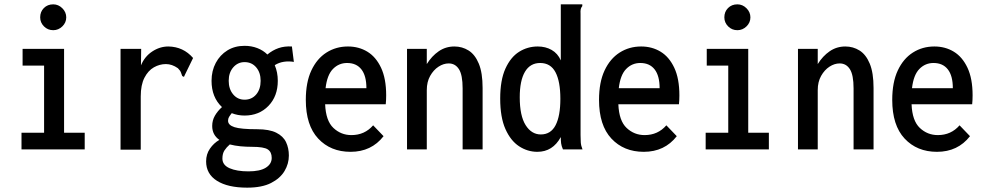

<svg xmlns="http://www.w3.org/2000/svg" viewBox="-20 -688 4540 884"><path d="M79 0V-77H183V-386H84V-463H275V-77H370V0ZM225 -549Q200 -549 182.5 -566.5Q165 -584 165 -608Q165 -634 182 -651Q199 -668 225 -668Q249 -668 267 -650Q285 -632 285 -608Q285 -584 267 -566.5Q249 -549 225 -549Z M535 -463H630L629 -387Q646 -428 681 -451Q716 -474 755 -474Q824 -473 869 -421L831 -343L827 -334L819 -338Q816 -346 813 -354.5Q810 -363 799 -374Q772 -393 744 -393Q715 -393 688.5 -378Q662 -363 645 -330Q628 -297 628 -244V1H535Z M1106 -156Q1075 -156 1047 -167Q1039 -157 1034.5 -149.5Q1030 -142 1030 -132Q1030 -112 1059.5 -102.5Q1089 -93 1164 -93Q1220 -93 1252 -77Q1284 -61 1297 -33.5Q1310 -6 1310 28Q1310 66 1290 99.5Q1270 133 1228 154.5Q1186 176 1118 176Q1029 176 979 144.5Q929 113 929 55Q929 22 946.5 -3.5Q964 -29 990 -44Q974 -55 965.5 -71Q957 -87 957 -108Q957 -134 969.5 -155.5Q982 -177 1002 -195Q954 -240 954 -316Q954 -362 973.5 -398.5Q993 -435 1027 -456Q1061 -477 1106 -477Q1138 -477 1165 -466.5Q1192 -456 1211 -437Q1235 -457 1262.5 -466.5Q1290 -476 1324 -474L1333 -403Q1309 -407 1286.5 -403.5Q1264 -400 1245 -388Q1259 -355 1259 -316Q1259 -245 1216 -200.5Q1173 -156 1106 -156ZM1106 -229Q1139 -229 1159.5 -253Q1180 -277 1180 -316Q1180 -354 1159.5 -378Q1139 -402 1106 -402Q1075 -402 1054 -378Q1033 -354 1033 -316Q1033 -278 1053.5 -253.5Q1074 -229 1106 -229ZM1004 42Q1004 72 1037 86.5Q1070 101 1124 101Q1177 101 1204 84Q1231 67 1231 39Q1231 12 1213 0Q1195 -12 1141 -12Q1113 -12 1087 -14.5Q1061 -17 1038 -23Q1023 -10 1013.5 4.5Q1004 19 1004 42Z M1594 11Q1502 11 1445 -50Q1388 -111 1388 -228Q1388 -309 1413.5 -363.5Q1439 -418 1483 -446Q1527 -474 1582 -474Q1632 -474 1671.5 -450Q1711 -426 1734.5 -376Q1758 -326 1758 -249Q1758 -226 1756 -208H1477Q1480 -132 1515 -99Q1550 -66 1598 -66Q1659 -66 1698 -111L1746 -61Q1690 11 1594 11ZM1479 -282H1667Q1667 -339 1644 -368.5Q1621 -398 1578 -398Q1540 -398 1513 -370.5Q1486 -343 1479 -282Z M1854 0V-463H1945V-393Q1968 -430 2000 -452Q2032 -474 2072 -474Q2108 -474 2137.5 -455.5Q2167 -437 2184.5 -395Q2202 -353 2202 -283V0H2110V-281Q2110 -343 2093 -369.5Q2076 -396 2046 -396Q2022 -396 1999 -381Q1976 -366 1960.5 -338.5Q1945 -311 1945 -273V0Z M2454 11Q2409 11 2370 -14.5Q2331 -40 2307 -94Q2283 -148 2283 -234Q2283 -319 2307 -372Q2331 -425 2370 -449.5Q2409 -474 2456 -474Q2492 -474 2520 -458Q2548 -442 2562 -410V-668H2661V-660Q2656 -654 2654 -646.5Q2652 -639 2653 -623V-66Q2653 -49 2654 -33Q2655 -17 2662 0H2572Q2565 -16 2563.5 -28Q2562 -40 2562 -57Q2525 11 2454 11ZM2470 -69Q2516 -69 2538 -111.5Q2560 -154 2560 -233Q2560 -313 2537.5 -355.5Q2515 -398 2467 -398Q2421 -398 2397 -357.5Q2373 -317 2373 -240Q2373 -155 2400 -112Q2427 -69 2470 -69Z M2944 11Q2852 11 2795 -50Q2738 -111 2738 -228Q2738 -309 2763.5 -363.5Q2789 -418 2833 -446Q2877 -474 2932 -474Q2982 -474 3021.5 -450Q3061 -426 3084.5 -376Q3108 -326 3108 -249Q3108 -226 3106 -208H2827Q2830 -132 2865 -99Q2900 -66 2948 -66Q3009 -66 3048 -111L3096 -61Q3040 11 2944 11ZM2829 -282H3017Q3017 -339 2994 -368.5Q2971 -398 2928 -398Q2890 -398 2863 -370.5Q2836 -343 2829 -282Z M3229 0V-77H3333V-386H3234V-463H3425V-77H3520V0ZM3375 -549Q3350 -549 3332.5 -566.5Q3315 -584 3315 -608Q3315 -634 3332 -651Q3349 -668 3375 -668Q3399 -668 3417 -650Q3435 -632 3435 -608Q3435 -584 3417 -566.5Q3399 -549 3375 -549Z M3654 0V-463H3745V-393Q3768 -430 3800 -452Q3832 -474 3872 -474Q3908 -474 3937.5 -455.5Q3967 -437 3984.5 -395Q4002 -353 4002 -283V0H3910V-281Q3910 -343 3893 -369.5Q3876 -396 3846 -396Q3822 -396 3799 -381Q3776 -366 3760.5 -338.5Q3745 -311 3745 -273V0Z M4294 11Q4202 11 4145 -50Q4088 -111 4088 -228Q4088 -309 4113.5 -363.5Q4139 -418 4183 -446Q4227 -474 4282 -474Q4332 -474 4371.5 -450Q4411 -426 4434.5 -376Q4458 -326 4458 -249Q4458 -226 4456 -208H4177Q4180 -132 4215 -99Q4250 -66 4298 -66Q4359 -66 4398 -111L4446 -61Q4390 11 4294 11ZM4179 -282H4367Q4367 -339 4344 -368.5Q4321 -398 4278 -398Q4240 -398 4213 -370.5Q4186 -343 4179 -282Z"/></svg>

Font: Inconsolata SemiCondensed SemiBold
Style: Regular
Weight: 600
Width: 4
Monospace: yes
Designer: Raph Levien, Cyreal, Brenton Simpson
Foundry: Raph Levien, Cyreal, Google
Version: Version 3.001; ttfautohint (v1.8.2.53-6de2)